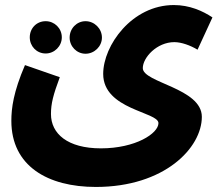

<svg xmlns="http://www.w3.org/2000/svg" viewBox="-20 -510 872 761"><path d="M25 -31C25 148 169 231 360 231C632 231 780 76 780 -47C780 -161 546 -182 546 -240C546 -282 602 -343 671 -343C699 -343 735 -330 763 -313L822 -441C783 -467 731 -490 669 -490C503 -490 389 -330 389 -217C389 -75 608 -67 608 -22C608 19 517 78 380 78C248 78 182 20 182 -58C182 -100 191 -134 217 -204L79 -252C33 -145 25 -81 25 -31ZM319 -297C354 -297 384 -326 384 -361C384 -397 354 -426 319 -426C284 -426 256 -397 256 -361C256 -326 284 -297 319 -297ZM161 -298C196 -298 225 -327 225 -362C225 -398 196 -426 161 -426C125 -426 98 -398 98 -362C98 -327 125 -298 161 -298Z"/></svg>

Font: Noto Sans Arabic UI Extra
Style: Regular
Weight: 800
Designer: Nadine Chahine - Monotype Design Team
Foundry: Monotype Imaging Inc.
Version: Version 1.900